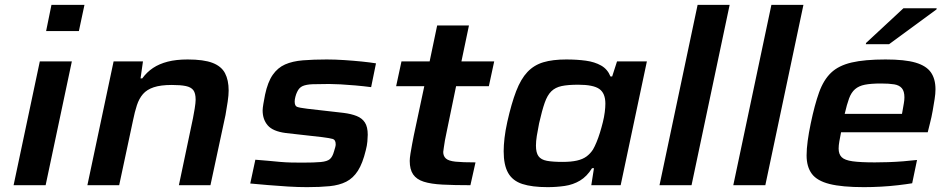

<svg xmlns="http://www.w3.org/2000/svg" viewBox="-20 -763 3909 791"><path d="M170 -635 192 -743H328L305 -635ZM36 0 144 -510H276L168 0Z M340 0 448 -510H569L559 -440H566Q585 -466 610.5 -483Q636 -500 671 -509Q706 -518 753 -518Q819 -518 855.5 -504Q892 -490 907 -461.5Q922 -433 922 -390Q922 -371 918 -344Q914 -317 909 -289L847 0H717L775 -276Q778 -290 782 -315Q786 -340 786 -352Q786 -379 776.5 -391.5Q767 -404 745.5 -408.5Q724 -413 688 -413Q642 -413 613.5 -403.5Q585 -394 569 -375.5Q553 -357 544 -329.5Q535 -302 528 -267L471 0Z M1245 8Q1209 8 1167 5.5Q1125 3 1084.5 -0.5Q1044 -4 1011 -7L1032 -105Q1061 -103 1086 -100.5Q1111 -98 1134 -96Q1157 -94 1179.5 -93.5Q1202 -93 1225 -93Q1275 -93 1301.5 -95.5Q1328 -98 1339 -107.5Q1350 -117 1356 -139Q1359 -149 1361 -156Q1363 -163 1363 -168Q1363 -187 1351 -190.5Q1339 -194 1308 -198L1157 -215Q1104 -222 1083 -246.5Q1062 -271 1062 -308Q1062 -317 1065 -335Q1068 -353 1072 -373Q1083 -425 1103.5 -454.5Q1124 -484 1154.5 -497.5Q1185 -511 1228 -514.5Q1271 -518 1326 -518Q1360 -518 1398 -515.5Q1436 -513 1470.5 -509.5Q1505 -506 1529 -502L1509 -404Q1478 -408 1444.5 -411Q1411 -414 1382.5 -415.5Q1354 -417 1336 -417Q1294 -417 1268 -416Q1242 -415 1227 -408.5Q1212 -402 1204 -384Q1200 -376 1197 -364.5Q1194 -353 1194 -345Q1194 -327 1203.5 -323Q1213 -319 1246 -315L1395 -298Q1427 -294 1449.5 -285Q1472 -276 1483.5 -258Q1495 -240 1495 -208Q1495 -197 1493.5 -180Q1492 -163 1487 -144Q1474 -90 1454.5 -59.5Q1435 -29 1406.5 -14.5Q1378 0 1338 4Q1298 8 1245 8Z M1918 0Q1851 0 1803 -2.5Q1755 -5 1725.5 -14.5Q1696 -24 1682 -44.5Q1668 -65 1668 -100Q1668 -111 1671 -130Q1674 -149 1678 -170Q1682 -191 1685 -206L1728 -408H1612L1634 -510H1750L1781 -658H1912L1881 -510H2016L1994 -408H1859L1821 -224Q1816 -202 1813 -184.5Q1810 -167 1808.5 -155.5Q1807 -144 1806 -137Q1806 -120 1817 -110Q1828 -100 1856.5 -97Q1885 -94 1939 -94Z M2236 8Q2172 8 2132 -5Q2092 -18 2073.5 -50.5Q2055 -83 2055 -140Q2055 -164 2058.5 -194.5Q2062 -225 2070 -261Q2087 -337 2106.5 -387.5Q2126 -438 2153 -466.5Q2180 -495 2218.5 -506.5Q2257 -518 2313 -518Q2357 -518 2393.5 -513Q2430 -508 2456.5 -493Q2483 -478 2495 -448H2502L2522 -510H2645L2537 0H2416L2427 -70H2419Q2398 -36 2369.5 -19Q2341 -2 2306.5 3Q2272 8 2236 8ZM2298 -96Q2333 -96 2357 -101.5Q2381 -107 2396.5 -118.5Q2412 -130 2423 -147Q2430 -159 2437.5 -177Q2445 -195 2451.5 -216Q2458 -237 2463.5 -259Q2469 -281 2471.5 -301Q2474 -321 2474 -336Q2474 -379 2449 -396.5Q2424 -414 2362 -414Q2320 -414 2294 -408.5Q2268 -403 2251.5 -387Q2235 -371 2224 -339.5Q2213 -308 2201 -255Q2195 -225 2191.5 -203Q2188 -181 2188 -163Q2188 -134 2198.5 -119.5Q2209 -105 2233 -100.5Q2257 -96 2298 -96Z M2697 0 2854 -743H2986L2829 0Z M3001 0 3158 -743H3290L3133 0Z M3539 8Q3449 8 3397.5 -5Q3346 -18 3324.5 -47Q3303 -76 3303 -123Q3303 -149 3307.5 -182.5Q3312 -216 3320 -254Q3336 -331 3354.5 -382.5Q3373 -434 3404 -463.5Q3435 -493 3488.5 -505.5Q3542 -518 3628 -518Q3708 -518 3752 -505Q3796 -492 3815 -465Q3834 -438 3834 -395Q3834 -377 3830.5 -355Q3827 -333 3822.5 -307Q3818 -281 3811 -254L3802 -218H3445Q3441 -198 3438 -181Q3435 -164 3435 -151Q3435 -128 3447.5 -115.5Q3460 -103 3492.5 -98.5Q3525 -94 3584 -94Q3609 -94 3639.5 -95Q3670 -96 3701.5 -98.5Q3733 -101 3758 -104L3738 -8Q3714 -4 3680 0Q3646 4 3609.5 6Q3573 8 3539 8ZM3460 -294H3696L3698 -305Q3701 -323 3703.5 -336.5Q3706 -350 3706 -362Q3706 -387 3695.5 -399.5Q3685 -412 3664 -415.5Q3643 -419 3610 -419Q3568 -419 3543 -414Q3518 -409 3502.5 -395.5Q3487 -382 3478 -357.5Q3469 -333 3460 -294ZM3547 -581 3548 -586 3702 -729H3839L3838 -724L3643 -581Z"/></svg>

Font: Saira Expanded SemiBold
Style: Italic
Weight: 600
Width: 7
Italic angle: -12°
Designer: Hector Gatti with collaboration of the Omnibus-Type team
Foundry: Omnibus-Type
Version: Version 1.101